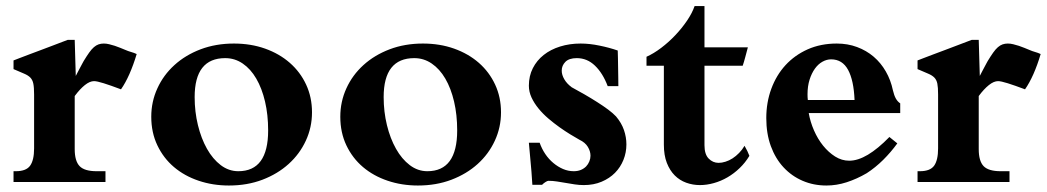

<svg xmlns="http://www.w3.org/2000/svg" viewBox="-20 -584 3360 616"><path d="M318.4 -34.7V0H23.4V-34.7H30.8Q64 -34.7 76.7 -52.5Q89.4 -70.3 89.4 -107.9V-280.8Q89.4 -303.7 86.9 -315.7Q84.5 -327.6 77.4 -335Q70.3 -342.3 57.4 -347.7Q44.4 -353 23.4 -362.3V-390.1Q28.3 -392.1 41.7 -397.2Q55.2 -402.3 73.2 -409.2Q91.3 -416 111.6 -423.6Q131.8 -431.2 149.7 -438Q167.5 -444.8 180.4 -449.7Q193.4 -454.6 197.3 -456.1H219.7L223.1 -340.3Q224.6 -343.3 228.5 -350.8Q232.4 -358.4 236.8 -366.5Q241.2 -374.5 244.6 -381.1Q248 -387.7 248.5 -388.2Q258.3 -404.3 266.1 -415.3Q273.9 -426.3 281.2 -432.6Q288.6 -439 296.4 -441.7Q304.2 -444.3 313 -444.3Q321.3 -444.3 330.3 -442.1Q339.4 -439.9 348.4 -437Q357.4 -434.1 366.2 -430.4Q375 -426.8 382.3 -423.8Q391.1 -419.9 400.6 -417.2Q410.2 -414.6 418.5 -410.6Q408.2 -376 395.3 -346.7Q382.3 -317.4 368.2 -297.4Q334.5 -310.1 312.7 -316.9Q291 -323.7 281.7 -323.7Q268.1 -323.7 252.2 -311Q236.3 -298.3 219.7 -275.9V-105.5Q219.7 -67.4 235.4 -51Q251 -34.7 290 -34.7Z M604.5 -272.5Q604.5 -225.6 615 -182.6Q625.5 -139.6 644 -106.7Q662.6 -73.7 688.2 -54.2Q713.9 -34.7 744.6 -34.7Q840.3 -34.7 840.3 -165.5Q840.3 -215.8 830.3 -258.3Q820.3 -300.8 802.2 -331.8Q784.2 -362.8 758.8 -380.1Q733.4 -397.5 702.6 -397.5Q604.5 -397.5 604.5 -272.5ZM465.3 -209.5Q465.3 -257.8 484.9 -300.5Q504.4 -343.3 539.6 -375.2Q574.7 -407.2 623.5 -425.8Q672.4 -444.3 730.5 -444.3Q784.7 -444.3 830.6 -428Q876.5 -411.6 909.9 -382.3Q943.4 -353 962.2 -312.5Q981 -272 981 -223.6Q981 -175.3 961.2 -132.6Q941.4 -89.8 906 -57.9Q870.6 -25.9 821.8 -7.3Q772.9 11.2 714.4 11.2Q662.6 11.2 617.2 -4.2Q571.8 -19.5 538.1 -48.1Q504.4 -76.7 484.9 -117.7Q465.3 -158.7 465.3 -209.5Z M1210.9 -272.5Q1210.9 -225.6 1221.4 -182.6Q1231.9 -139.6 1250.5 -106.7Q1269 -73.7 1294.7 -54.2Q1320.3 -34.7 1351.1 -34.7Q1446.8 -34.7 1446.8 -165.5Q1446.8 -215.8 1436.8 -258.3Q1426.8 -300.8 1408.7 -331.8Q1390.6 -362.8 1365.2 -380.1Q1339.8 -397.5 1309.1 -397.5Q1210.9 -397.5 1210.9 -272.5ZM1071.8 -209.5Q1071.8 -257.8 1091.3 -300.5Q1110.8 -343.3 1146 -375.2Q1181.2 -407.2 1230 -425.8Q1278.8 -444.3 1336.9 -444.3Q1391.1 -444.3 1437 -428Q1482.9 -411.6 1516.4 -382.3Q1549.8 -353 1568.6 -312.5Q1587.4 -272 1587.4 -223.6Q1587.4 -175.3 1567.6 -132.6Q1547.9 -89.8 1512.5 -57.9Q1477.1 -25.9 1428.2 -7.3Q1379.4 11.2 1320.8 11.2Q1269 11.2 1223.6 -4.2Q1178.2 -19.5 1144.5 -48.1Q1110.8 -76.7 1091.3 -117.7Q1071.8 -158.7 1071.8 -209.5Z M1688 8.8Q1687 -9.8 1685.1 -33.2Q1683.1 -56.6 1681.2 -77.1Q1679.2 -101.1 1676.8 -126H1711.4Q1718.3 -106.4 1729.5 -89.8Q1740.7 -73.2 1755.4 -61Q1770 -48.8 1786.6 -41.7Q1803.2 -34.7 1820.8 -34.7Q1833.5 -34.7 1843.5 -38.8Q1853.5 -43 1860.4 -50Q1867.2 -57.1 1870.8 -66.2Q1874.5 -75.2 1874.5 -84.5Q1874.5 -98.6 1866 -112.8Q1857.4 -127 1838.9 -135.7Q1826.7 -142.6 1809.8 -152.8Q1793 -163.1 1775.1 -175.8Q1757.3 -188.5 1739.5 -203.6Q1721.7 -218.8 1707.8 -235.8Q1693.8 -252.9 1685.3 -271.2Q1676.8 -289.6 1676.8 -309.1Q1676.8 -340.3 1689.5 -365.2Q1702.1 -390.1 1724.4 -407.7Q1746.6 -425.3 1777.1 -434.8Q1807.6 -444.3 1842.8 -444.3Q1871.6 -444.3 1903.3 -437.7Q1935.1 -431.2 1961.9 -421.9Q1962.4 -411.1 1962.6 -396.2Q1962.9 -381.3 1963.1 -365.7Q1963.4 -350.1 1963.6 -334.7Q1963.9 -319.3 1963.9 -307.6H1929.7Q1914.1 -349.1 1888.9 -373.3Q1863.8 -397.5 1830.6 -397.5Q1805.7 -397.5 1793.9 -385.5Q1782.2 -373.5 1782.2 -357.4Q1782.2 -343.8 1790.5 -329.6Q1798.8 -315.4 1813.5 -304.7H1813Q1834 -293.5 1855.5 -281Q1877 -268.6 1896.2 -256.3Q1915.5 -244.1 1931.2 -232.4Q1946.8 -220.7 1956.5 -210.4Q1974.1 -189.5 1981.9 -166.7Q1989.7 -144 1989.7 -120.6Q1989.7 -94.7 1980.2 -71Q1970.7 -47.4 1953.1 -29.5Q1935.5 -11.7 1910.2 -1Q1884.8 9.8 1853 9.8Q1838.4 9.8 1824 7.6Q1809.6 5.4 1795.4 2.9Q1781.2 0.5 1767.3 -1.7Q1753.4 -3.9 1739.7 -3.9Q1736.3 -3.9 1730.5 -0.2Q1724.6 3.4 1719.2 8.8Z M2240.2 -373V-118.2Q2240.2 -88.9 2253.7 -75.2Q2267.1 -61.5 2285.6 -61.5Q2295.9 -61.5 2307.6 -65.2Q2319.3 -68.8 2330.3 -75.9Q2341.3 -83 2351.3 -93.3Q2361.3 -103.5 2368.7 -116.2Q2374 -106.9 2377.7 -99.4Q2381.3 -91.8 2384.3 -84Q2371.1 -62 2353 -44.7Q2335 -27.3 2314 -15.1Q2293 -2.9 2270.3 3.4Q2247.6 9.8 2225.6 9.8Q2202.6 9.8 2181.6 2.2Q2160.6 -5.4 2144.8 -21.2Q2128.9 -37.1 2119.4 -61.5Q2109.9 -85.9 2109.9 -120.1V-373H2054.2V-401.9Q2077.1 -412.1 2101.3 -430.4Q2125.5 -448.7 2146.7 -471.2Q2168 -493.7 2184.3 -517.8Q2200.7 -542 2208.5 -564.5H2240.2V-432.1H2379.4Q2375.5 -417.5 2371.1 -400.9Q2366.7 -384.3 2362.8 -373Z M2721.7 -263.2Q2719.2 -326.2 2700.9 -359.9Q2682.6 -393.6 2646.5 -393.6Q2632.3 -393.6 2618.7 -386Q2605 -378.4 2594.5 -363.8Q2584 -349.1 2577.4 -328.4Q2570.8 -307.6 2570.8 -281.2Q2570.8 -277.3 2571 -272.2Q2571.3 -267.1 2571.8 -263.2ZM2858.9 -124Q2838.4 -95.7 2813.5 -71Q2788.6 -46.4 2760.7 -28.3Q2729 -9.8 2696.5 0.7Q2664.1 11.2 2631.3 11.2Q2590.3 11.2 2555.2 -3.9Q2520 -19 2493.9 -47.1Q2467.8 -75.2 2453.1 -115.2Q2438.5 -155.3 2438.5 -205.1Q2438.5 -255.4 2454.6 -299.1Q2470.7 -342.8 2500.2 -375Q2529.8 -407.2 2571.5 -425.8Q2613.3 -444.3 2664.6 -444.3Q2699.7 -444.3 2729.7 -433.1Q2759.8 -421.9 2783 -402.1Q2806.2 -382.3 2822 -354.7Q2837.9 -327.1 2844.7 -294.4Q2848.6 -277.8 2854.2 -267.8Q2859.9 -257.8 2868.2 -252.4V-221.2H2574.7Q2579.6 -192.9 2591.6 -165.5Q2603.5 -138.2 2620.8 -116.7Q2638.2 -95.2 2659.4 -81.8Q2680.7 -68.4 2704.6 -68.4Q2732.4 -68.4 2764.6 -87.6Q2796.9 -106.9 2833.5 -144.5Z M3218.8 -34.7V0H2923.8V-34.7H2931.2Q2964.4 -34.7 2977.1 -52.5Q2989.7 -70.3 2989.7 -107.9V-280.8Q2989.7 -303.7 2987.3 -315.7Q2984.9 -327.6 2977.8 -335Q2970.7 -342.3 2957.8 -347.7Q2944.8 -353 2923.8 -362.3V-390.1Q2928.7 -392.1 2942.1 -397.2Q2955.6 -402.3 2973.6 -409.2Q2991.7 -416 3012 -423.6Q3032.2 -431.2 3050 -438Q3067.9 -444.8 3080.8 -449.7Q3093.8 -454.6 3097.7 -456.1H3120.1L3123.5 -340.3Q3125 -343.3 3128.9 -350.8Q3132.8 -358.4 3137.2 -366.5Q3141.6 -374.5 3145 -381.1Q3148.4 -387.7 3148.9 -388.2Q3158.7 -404.3 3166.5 -415.3Q3174.3 -426.3 3181.6 -432.6Q3189 -439 3196.8 -441.7Q3204.6 -444.3 3213.4 -444.3Q3221.7 -444.3 3230.7 -442.1Q3239.7 -439.9 3248.8 -437Q3257.8 -434.1 3266.6 -430.4Q3275.4 -426.8 3282.7 -423.8Q3291.5 -419.9 3301 -417.2Q3310.5 -414.6 3318.8 -410.6Q3308.6 -376 3295.7 -346.7Q3282.7 -317.4 3268.6 -297.4Q3234.9 -310.1 3213.1 -316.9Q3191.4 -323.7 3182.1 -323.7Q3168.5 -323.7 3152.6 -311Q3136.7 -298.3 3120.1 -275.9V-105.5Q3120.1 -67.4 3135.7 -51Q3151.4 -34.7 3190.4 -34.7Z"/></svg>

Font: XB Niloofar
Style: Bold
Weight: 700
Designer: Behnam
Foundry: Irmug
Version: Version 7.201 2008